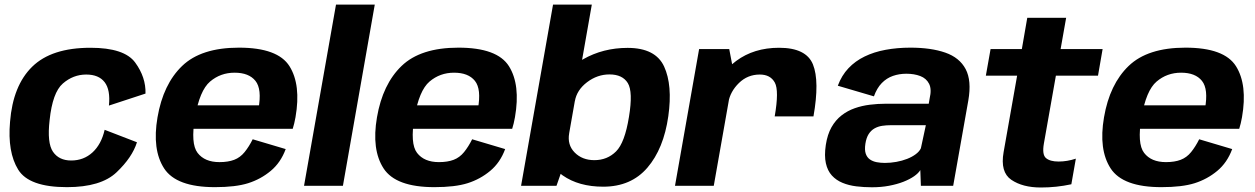

<svg xmlns="http://www.w3.org/2000/svg" viewBox="-20 -805 5439 832"><path d="M270 6Q417.5 6 485.2 -58.5Q553 -123 573.5 -188.5L433.5 -242.5Q419 -179.5 380.8 -144.5Q342.5 -109.5 288.5 -109.5Q235.5 -109.5 209.5 -147.5Q183.5 -185.5 195 -284.5Q207.5 -404 252.2 -443Q297 -482 353.5 -482Q408 -482 433.5 -448.8Q459 -415.5 452 -347.5L610.5 -399.5Q612.5 -470 565.8 -534Q519 -598 372 -598Q203.5 -598 119.8 -516.2Q36 -434.5 23.5 -277Q12 -146 58.8 -70Q105.5 6 270 6Z M911.5 6 931 -102.5Q867 -102.5 836.2 -142.5Q805.5 -182.5 825 -296.5Q845 -413 890.2 -451.5Q935.5 -490 996.5 -490Q1058.5 -490 1087 -454.5Q1115.5 -419 1100 -333.5L1108.5 -348.5H819L801.5 -247H1248.5Q1255.5 -269 1260.5 -297Q1285 -437.5 1234.5 -518Q1184 -598.5 1015.5 -598.5Q851.5 -598.5 769.2 -519.2Q687 -440 662.5 -296.5Q638.5 -156.5 691.2 -75.2Q744 6 911.5 6ZM931 -102.5 911.5 6Q1001 6 1055.5 -11.2Q1110 -28.5 1153.2 -64.5Q1196.5 -100.5 1218 -159L1075 -201.5Q1059 -169.5 1040 -146Q1021 -122.5 994.8 -112.5Q968.5 -102.5 931 -102.5Z M1297.5 0H1466L1604 -785H1436Z M1862.5 6 1882 -102.5Q1818 -102.5 1787.2 -142.5Q1756.5 -182.5 1776 -296.5Q1796 -413 1841.2 -451.5Q1886.5 -490 1947.5 -490Q2009.5 -490 2038 -454.5Q2066.5 -419 2051 -333.5L2059.5 -348.5H1770L1752.5 -247H2199.5Q2206.5 -269 2211.5 -297Q2236 -437.5 2185.5 -518Q2135 -598.5 1966.5 -598.5Q1802.5 -598.5 1720.2 -519.2Q1638 -440 1613.5 -296.5Q1589.5 -156.5 1642.2 -75.2Q1695 6 1862.5 6ZM1882 -102.5 1862.5 6Q1952 6 2006.5 -11.2Q2061 -28.5 2104.2 -64.5Q2147.5 -100.5 2169 -159L2026 -201.5Q2010 -169.5 1991 -146Q1972 -122.5 1945.8 -112.5Q1919.5 -102.5 1882 -102.5Z M2238 0H2391.5L2421.5 -86L2544.5 -785H2376.5ZM2594 4Q2714.5 4 2785.2 -78.2Q2856 -160.5 2876 -301.5Q2895 -436 2857.8 -516.8Q2820.5 -597.5 2699.5 -597.5Q2593.5 -597.5 2506.8 -548.2Q2420 -499 2409.5 -439L2471 -366.5Q2479.5 -415 2524 -448.8Q2568.5 -482.5 2621 -482.5Q2677.5 -482.5 2700.5 -445Q2723.5 -407.5 2705.5 -298.5Q2687.5 -186.5 2649.5 -148.8Q2611.5 -111 2555.5 -111Q2503 -111 2470.2 -144.2Q2437.5 -177.5 2446.5 -227.5L2359 -154Q2348.5 -94 2418.2 -45Q2488 4 2594 4Z M3337 -300.5H3505Q3532 -453.5 3502.8 -525.8Q3473.5 -598 3356 -598Q3247 -598 3170 -540.8Q3093 -483.5 3078 -399.5L3136 -361Q3144.5 -408.5 3182 -445.2Q3219.5 -482 3272.5 -482Q3318.5 -482 3337.5 -447.2Q3356.5 -412.5 3337 -300.5ZM2905 0H3073L3159.5 -490L3140 -592.5H3009.5Z M3758 6.5Q3798 6.5 3832.5 0Q3867 -6.5 3894.5 -17.2Q3922 -28 3941 -41.2Q3960 -54.5 3968 -68L3970.5 0H4110.5L4176 -369.5Q4191 -455.5 4164.5 -505.5Q4138 -555.5 4076.2 -577Q4014.5 -598.5 3925 -598.5Q3868 -598.5 3817.8 -589.2Q3767.5 -580 3726.8 -560.2Q3686 -540.5 3656.5 -509.2Q3627 -478 3610.5 -433.5L3767 -387.5Q3780 -423.5 3801 -445Q3822 -466.5 3849.2 -476Q3876.5 -485.5 3907.5 -485.5Q3941.5 -485.5 3967.8 -475.5Q3994 -465.5 4006 -442Q4018 -418.5 4008.5 -378.5L4004.5 -355.5H3817.5Q3783.5 -355.5 3749.2 -351.2Q3715 -347 3683.8 -336Q3652.5 -325 3626.8 -305Q3601 -285 3583.2 -253.8Q3565.5 -222.5 3558.5 -177Q3551.5 -130 3558.8 -97.5Q3566 -65 3584.8 -44.5Q3603.5 -24 3630.8 -12.8Q3658 -1.5 3690.8 2.5Q3723.5 6.5 3758 6.5ZM3814.5 -99Q3796 -99 3779 -102.2Q3762 -105.5 3749.5 -114.2Q3737 -123 3731.5 -139.2Q3726 -155.5 3730 -182Q3734 -208 3744.2 -224Q3754.5 -240 3769.5 -248.5Q3784.5 -257 3802.8 -259.8Q3821 -262.5 3841 -262.5H3992L3970.5 -162.5Q3964 -148.5 3948.2 -136.8Q3932.5 -125 3910.8 -116.5Q3889 -108 3864 -103.5Q3839 -99 3814.5 -99Z M4490.5 7.5Q4558 7.5 4622.5 -6.5L4642 -117.5Q4604.5 -105 4567 -105Q4530.5 -105 4512.8 -119.8Q4495 -134.5 4503.5 -183L4555.5 -477H4738L4758 -592.5H4576L4600 -728H4431.5L4408 -592.5H4272.5L4252 -477H4387.5L4329 -146Q4313.5 -59 4362.5 -25.8Q4411.5 7.5 4490.5 7.5Z M5013 6 5032.5 -102.5Q4968.5 -102.5 4937.8 -142.5Q4907 -182.5 4926.5 -296.5Q4946.5 -413 4991.8 -451.5Q5037 -490 5098 -490Q5160 -490 5188.5 -454.5Q5217 -419 5201.5 -333.5L5210 -348.5H4920.5L4903 -247H5350Q5357 -269 5362 -297Q5386.5 -437.5 5336 -518Q5285.5 -598.5 5117 -598.5Q4953 -598.5 4870.8 -519.2Q4788.5 -440 4764 -296.5Q4740 -156.5 4792.8 -75.2Q4845.5 6 5013 6ZM5032.5 -102.5 5013 6Q5102.5 6 5157 -11.2Q5211.5 -28.5 5254.8 -64.5Q5298 -100.5 5319.5 -159L5176.5 -201.5Q5160.5 -169.5 5141.5 -146Q5122.5 -122.5 5096.2 -112.5Q5070 -102.5 5032.5 -102.5Z"/></svg>

Font: Anybody UltraCondensed Thin
Style: Bold Italic
Weight: 700
Italic angle: -10°
Version: Version 1.111